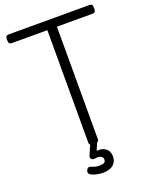

<svg xmlns="http://www.w3.org/2000/svg" viewBox="-240 -1256 1327 1659"><g transform="rotate(-20 423.5 -426.5)"><path d="M423 15Q379 15 379 -13V-1048H51Q36 -1048 29.5 -1057Q23 -1066 23 -1088Q23 -1111 29.5 -1119.5Q36 -1128 51 -1128H797Q812 -1128 818 -1119.5Q824 -1111 824 -1088Q824 -1066 818 -1057Q812 -1048 797 -1048H467V-13Q467 1 456 8Q445 15 423 15ZM408 275Q390 275 357.5 269Q325 263 298 247Q287 240 285.5 228.5Q284 217 289 206Q296 192 305 188Q314 184 327 189Q338 194 357.5 200Q377 206 401 206Q432 206 446 198Q460 190 460 169Q460 152 443 140.5Q426 129 382 135Q371 136 365 134Q359 132 353 125Q348 118 347.5 111Q347 104 350 97L397 -13H462L411 105L381 89Q426 72 461.5 78Q497 84 518 108Q539 132 539 169Q539 203 523.5 226.5Q508 250 479.5 262.5Q451 275 408 275Z"/></g></svg>

Font: Playwrite CL
Style: Regular
Weight: 400
Designer: Veronika Burian, José Scaglione
Foundry: TypeTogether
Version: Version 1.002